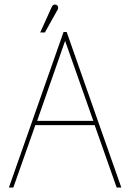

<svg xmlns="http://www.w3.org/2000/svg" viewBox="-20 -844 584 864"><path d="M526 0 280 -700H266L20 0H40L139 -281H406L505 0ZM147 -300 273 -660 400 -300ZM238 -798Q241 -802 241.5 -806.5Q242 -811 240.5 -815.5Q239 -820 234 -822Q230 -824 226 -823.5Q222 -823 218.5 -820.5Q215 -818 213 -813L161 -698H182Z"/></svg>

Font: Advent Pro Thin
Style: Regular
Weight: 250
Version: Version 3.000